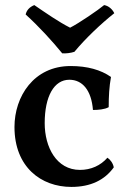

<svg xmlns="http://www.w3.org/2000/svg" viewBox="-20 -727 497 756"><path d="M225 -517C239 -516 258 -518 273 -523C316 -575 377 -633 430 -675C423 -690 408 -704 390 -707C369 -689 290 -635 256 -618C212 -640 159 -677 115 -707C96 -699 85 -687 81 -670C133 -623 185 -566 225 -517ZM261 9C337 9 392 -18 428 -68C425 -84 415 -98 403 -106C376 -75 338 -58 295 -58C202 -58 156 -148 156 -242C156 -348 193 -413 253 -413C305 -413 340 -371 346 -294C366 -294 392 -296 408 -305C408 -348 410 -385 417 -424C377 -452 324 -467 258 -467C113 -467 37 -347 37 -227C37 -69 142 9 261 9Z"/></svg>

Font: Vollkorn Semibold
Style: Regular
Weight: 600
Designer: Friedrich Althausen
Foundry: Friedrich Althausen
Version: Version 4.015;PS 004.015;hotconv 1.0.88;makeotf.lib2.5.64775